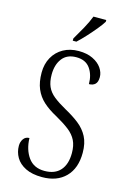

<svg xmlns="http://www.w3.org/2000/svg" viewBox="-139 -997 720 1073"><g transform="rotate(15 221.5 -460.5)"><path d="M217 10Q159 10 121 -9Q83 -28 65 -59Q47 -90 47 -126Q47 -149 59 -166Q71 -183 93 -183Q95 -116 127 -71.5Q159 -27 221 -27Q281 -27 312.5 -62.5Q344 -98 344 -163Q344 -206 329.5 -235.5Q315 -265 285 -288.5Q255 -312 207 -339Q160 -364 128.5 -392.5Q97 -421 80.5 -460Q64 -499 64 -554Q64 -604 85.5 -642.5Q107 -681 145.5 -702.5Q184 -724 234 -724Q282 -724 316 -707.5Q350 -691 367.5 -665.5Q385 -640 385 -613Q385 -585 372 -572.5Q359 -560 336 -560Q336 -614 310 -650.5Q284 -687 230 -687Q176 -687 148.5 -651Q121 -615 121 -558Q121 -517 133.5 -488.5Q146 -460 174 -437.5Q202 -415 247 -390Q293 -365 328 -337.5Q363 -310 382.5 -272.5Q402 -235 402 -180Q402 -90 352.5 -40Q303 10 217 10ZM186 -784Q208 -821 229 -859Q250 -897 263 -931H337V-921Q327 -904 304.5 -876.5Q282 -849 256 -820.5Q230 -792 207 -771H186Z"/></g></svg>

Font: Noto Serif Tamil Condensed Light
Style: Regular
Weight: 300
Width: 3
Designer: Indian Type Foundry, Tom Grace, and the Monotype Design Team
Foundry: Monotype Imaging Inc.
Version: Version 2.004; ttfautohint (v1.8.4.7-5d5b)